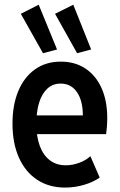

<svg xmlns="http://www.w3.org/2000/svg" viewBox="-20 -806 519 833"><path d="M262.7 7.8Q192.4 7.8 141.1 -26.1Q89.8 -60.1 62 -122.3Q34.2 -184.6 34.2 -270Q34.2 -350.6 59.3 -410.9Q84.5 -471.2 131.6 -504.9Q178.7 -538.6 244.1 -538.6Q305.7 -538.6 350.8 -508.5Q396 -478.5 420.7 -423.6Q445.3 -368.7 445.3 -293.9Q445.3 -273.9 443.8 -255.6Q442.4 -237.3 440.4 -224.1H122.6V-305.2H339.4Q339.4 -369.6 313.7 -406.5Q288.1 -443.4 243.2 -443.4Q209 -443.4 185.3 -421.4Q161.6 -399.4 149.7 -360.6Q137.7 -321.8 137.7 -269.5Q137.7 -213.4 152.6 -173.1Q167.5 -132.8 196 -110.8Q224.6 -88.9 265.6 -88.9Q293.9 -88.9 323 -99.4Q352.1 -109.9 372.1 -128.4L412.6 -35.6Q383.3 -15.1 343.3 -3.7Q303.2 7.8 262.7 7.8ZM166.5 -575.2 70.3 -746.1 147.9 -785.6 227.5 -591.3ZM314.5 -575.2 218.8 -746.1 297.9 -785.6 375.5 -591.3Z"/></svg>

Font: Reddit Sans Condensed SemiBold
Style: Regular
Weight: 600
Designer: Stephen Hutchings
Foundry: Reddit
Version: Version 1.014